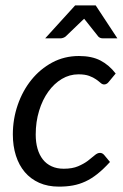

<svg xmlns="http://www.w3.org/2000/svg" viewBox="-20 -695 461 722"><path d="M28.3 0ZM393.6 -85.9Q368.7 -58.6 346.2 -40.8Q323.7 -22.9 301 -12.5Q278.3 -2 254.2 2.4Q230 6.8 201.7 6.8Q159.7 6.8 127.4 -7.6Q95.2 -22 73.2 -47.9Q51.3 -73.7 39.8 -109.9Q28.3 -146 28.3 -189.5Q28.3 -247.1 46.6 -300.3Q64.9 -353.5 97.9 -394.5Q130.9 -435.5 176.5 -460Q222.2 -484.4 276.9 -484.4Q325.2 -484.4 357.7 -467.5Q390.1 -450.7 415 -418.5L388.2 -386.2Q385.3 -382.3 380.9 -379.9Q376.5 -377.4 371.6 -377.4Q364.7 -377.4 358.2 -383.3Q351.6 -389.2 341.3 -396.5Q331.1 -403.8 315.2 -409.7Q299.3 -415.5 274.9 -415.5Q241.7 -415.5 212.6 -398.2Q183.6 -380.9 161.6 -350.3Q139.6 -319.8 127 -278.3Q114.3 -236.8 114.3 -189Q114.3 -159.7 121.1 -136Q127.9 -112.3 141.1 -95.5Q154.3 -78.6 174.1 -69.6Q193.8 -60.5 219.7 -60.5Q252 -60.5 273.7 -69.8Q295.4 -79.1 310.3 -90.3Q325.2 -101.6 335.7 -110.8Q346.2 -120.1 356 -120.1Q365.2 -120.1 372.1 -111.8L393.6 -85.9ZM421.4 -550.8H366.7Q361.3 -550.8 356.7 -552.7Q352.1 -554.7 349.6 -557.6L302.7 -616.7Q299.3 -620.1 296.4 -624.5L288.6 -617.2L226.6 -557.6Q223.6 -555.2 218.3 -553Q212.9 -550.8 207.5 -550.8H149.9L262.7 -674.8H339.8Z"/></svg>

Font: Carlito
Style: Italic
Weight: 400
Italic angle: -7°
Designer: Lukasz Dziedzic
Foundry: tyPoland Lukasz Dziedzic
Version: Version 1.104